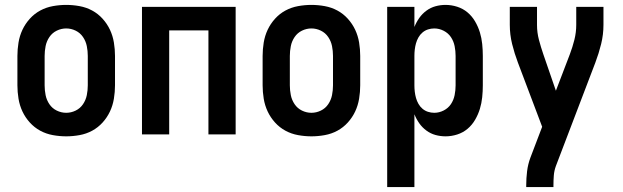

<svg xmlns="http://www.w3.org/2000/svg" viewBox="-20 -548 2540 783"><path d="M250 8Q223 8 195.5 3Q168 -2 144 -15Q120 -28 101.5 -48.5Q83 -69 71.5 -93.5Q60 -118 55.5 -145.5Q51 -173 51 -200V-320Q51 -347 55.5 -374.5Q60 -402 71.5 -426.5Q83 -451 101.5 -471.5Q120 -492 144 -505Q168 -518 195.5 -523Q223 -528 250 -528Q277 -528 304.5 -523Q332 -518 356 -505Q380 -492 398.5 -471.5Q417 -451 428.5 -426.5Q440 -402 444.5 -374.5Q449 -347 449 -320V-200Q449 -173 444.5 -145.5Q440 -118 428.5 -93.5Q417 -69 398.5 -48.5Q380 -28 356 -15Q332 -2 304.5 3Q277 8 250 8ZM250 -88Q270 -88 288.5 -97Q307 -106 318.5 -123Q330 -140 334 -160Q338 -180 338 -200V-320Q338 -340 334 -360Q330 -380 318.5 -397Q307 -414 288.5 -423Q270 -432 250 -432Q230 -432 211.5 -423Q193 -414 181.5 -397Q170 -380 166 -360Q162 -340 162 -320V-200Q162 -180 166 -160Q170 -140 181.5 -123Q193 -106 211.5 -97Q230 -88 250 -88Z M559 0V-520H941V0H830V-424H670V0Z M1250 8Q1223 8 1195.5 3Q1168 -2 1144 -15Q1120 -28 1101.5 -48.5Q1083 -69 1071.5 -93.5Q1060 -118 1055.5 -145.5Q1051 -173 1051 -200V-320Q1051 -347 1055.5 -374.5Q1060 -402 1071.5 -426.5Q1083 -451 1101.5 -471.5Q1120 -492 1144 -505Q1168 -518 1195.5 -523Q1223 -528 1250 -528Q1277 -528 1304.5 -523Q1332 -518 1356 -505Q1380 -492 1398.5 -471.5Q1417 -451 1428.5 -426.5Q1440 -402 1444.5 -374.5Q1449 -347 1449 -320V-200Q1449 -173 1444.5 -145.5Q1440 -118 1428.5 -93.5Q1417 -69 1398.5 -48.5Q1380 -28 1356 -15Q1332 -2 1304.5 3Q1277 8 1250 8ZM1250 -88Q1270 -88 1288.5 -97Q1307 -106 1318.5 -123Q1330 -140 1334 -160Q1338 -180 1338 -200V-320Q1338 -340 1334 -360Q1330 -380 1318.5 -397Q1307 -414 1288.5 -423Q1270 -432 1250 -432Q1230 -432 1211.5 -423Q1193 -414 1181.5 -397Q1170 -380 1166 -360Q1162 -340 1162 -320V-200Q1162 -180 1166 -160Q1170 -140 1181.5 -123Q1193 -106 1211.5 -97Q1230 -88 1250 -88Z M1559 215V-520H1670V-438Q1678 -458 1690 -475Q1702 -492 1719 -504.5Q1736 -517 1756 -522.5Q1776 -528 1797 -528Q1821 -528 1844.5 -520.5Q1868 -513 1886.5 -497.5Q1905 -482 1917.5 -460.5Q1930 -439 1937 -416Q1944 -393 1946.5 -368.5Q1949 -344 1949 -320V-200Q1949 -176 1946.5 -151.5Q1944 -127 1937 -104Q1930 -81 1917.5 -59.5Q1905 -38 1886.5 -22.5Q1868 -7 1844.5 0.5Q1821 8 1797 8Q1776 8 1756 2.5Q1736 -3 1719 -15.5Q1702 -28 1690 -45Q1678 -62 1670 -82V215ZM1751 -88Q1771 -88 1789.5 -97.5Q1808 -107 1819 -123.5Q1830 -140 1834 -160Q1838 -180 1838 -200V-320Q1838 -340 1834 -360Q1830 -380 1819 -396.5Q1808 -413 1789.5 -422.5Q1771 -432 1751 -432Q1738 -432 1725.5 -428Q1713 -424 1703 -415.5Q1693 -407 1686.5 -395.5Q1680 -384 1676.5 -371.5Q1673 -359 1671.5 -346Q1670 -333 1670 -320V-200Q1670 -187 1671.5 -174Q1673 -161 1676.5 -148.5Q1680 -136 1686.5 -124.5Q1693 -113 1703 -104.5Q1713 -96 1725.5 -92Q1738 -88 1751 -88Z M2126 215V208Q2126 179 2129.5 150.5Q2133 122 2143 95L2191 -31L2092 -293Q2078 -330 2068.5 -368.5Q2059 -407 2059 -447V-520H2170V-446Q2170 -415 2178 -385Q2186 -355 2196 -326L2247 -178L2304 -327Q2315 -356 2322.5 -386Q2330 -416 2330 -447V-520H2441V-447Q2441 -407 2431.5 -368.5Q2422 -330 2408 -293L2247 129Q2240 148 2238.5 168Q2237 188 2237 208V215Z"/></svg>

Font: Iosevka Curly
Style: Bold
Weight: 700
Monospace: yes
Designer: Belleve Invis
Foundry: Belleve Invis
Version: Version 22.1.2; ttfautohint (v1.8.4)